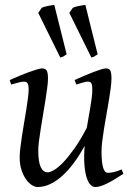

<svg xmlns="http://www.w3.org/2000/svg" viewBox="-20 -732 539 772"><path d="M476.1 -33.2Q436.5 -6.8 408.9 6.6Q381.3 20 362.8 20Q353.5 20 344.5 11.5Q335.4 2.9 328.9 -16.6Q322.3 -36.1 319.6 -67.6Q316.9 -99.1 320.3 -145Q300.3 -108.9 278.1 -78.6Q255.9 -48.3 231.9 -26.4Q208 -4.4 182.6 7.8Q157.2 20 130.9 20Q121.1 20 108.6 12.5Q96.2 4.9 85.2 -10.3Q74.2 -25.4 66.7 -47.9Q59.1 -70.3 59.1 -100.1Q59.1 -114.7 61.8 -137.2Q64.5 -159.7 68.4 -185.5Q72.3 -211.4 77.1 -239.3Q82 -267.1 85.9 -292.5Q89.8 -317.9 92.5 -338.6Q95.2 -359.4 95.2 -371.1Q95.2 -382.3 93.8 -388.9Q92.3 -395.5 89.6 -398.7Q86.9 -401.9 83.3 -402.8Q79.6 -403.8 75.2 -403.8Q70.8 -403.8 62.5 -402.1Q54.2 -400.4 45.9 -397.9Q36.1 -395.5 24.9 -392.1L19 -410.2Q39.6 -419.4 60.3 -428Q81.1 -436.5 98.6 -442.9Q116.2 -449.2 129.6 -453.1Q143.1 -457 148.9 -457Q163.1 -457 168 -447.8Q172.9 -438.5 172.9 -416Q172.9 -401.9 169.9 -378.9Q167 -356 162.6 -328.6Q158.2 -301.3 153.3 -272Q148.4 -242.7 144 -215.3Q139.6 -188 136.7 -165Q133.8 -142.1 133.8 -127.9Q133.8 -81.1 143.8 -60.1Q153.8 -39.1 171.9 -39.1Q181.6 -39.1 197.8 -48.6Q213.9 -58.1 234.4 -79.3Q254.9 -100.6 279.1 -134.8Q303.2 -168.9 329.1 -218.3Q332.5 -239.3 336.2 -260.5Q339.8 -281.7 343.3 -301.5Q346.7 -321.3 348.9 -339.1Q351.1 -356.9 351.1 -371.1Q351.1 -382.3 349.9 -388.9Q348.6 -395.5 346.2 -398.7Q343.8 -401.9 340.6 -402.8Q337.4 -403.8 333 -403.8Q328.6 -403.8 321 -402.1Q313.5 -400.4 305.7 -397.9Q296.9 -395.5 287.1 -392.1L279.8 -410.2Q300.3 -419.4 320.3 -428Q340.3 -436.5 357.2 -442.9Q374 -449.2 386.7 -453.1Q399.4 -457 405.8 -457Q419.4 -457 423.8 -447.8Q428.2 -438.5 428.2 -416Q428.2 -401.9 425.3 -379.2Q422.4 -356.4 418 -329.3Q413.6 -302.2 408.2 -272.7Q402.8 -243.2 398.4 -215.6Q394 -188 391.1 -164.1Q388.2 -140.1 388.2 -124Q388.2 -79.6 394.5 -58.3Q400.9 -37.1 413.1 -37.1Q425.8 -37.1 438.7 -40.3Q451.7 -43.5 469.2 -50.8ZM258.8 -680.2 272.5 -700.2Q276.4 -702.6 283 -704.6Q289.6 -706.5 296.9 -708Q304.2 -709.5 311.3 -710.4Q318.4 -711.4 323.2 -712.4L372.6 -513.7Q364.3 -507.8 359.4 -504.9Q354.5 -502 347.2 -501ZM133.8 -680.2 147.5 -700.2Q151.4 -702.6 158 -704.6Q164.6 -706.5 171.9 -708Q179.2 -709.5 186.3 -710.4Q193.4 -711.4 198.2 -712.4L248 -513.7Q239.7 -507.8 234.6 -504.9Q229.5 -502 222.2 -501Z"/></svg>

Font: Gentium Plus
Style: Italic
Weight: 400
Italic angle: -8°
Designer: J. Victor Gaultney, Annie Olsen, Iska Routamaa
Foundry: SIL International
Version: Version 1.510